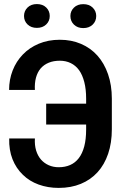

<svg xmlns="http://www.w3.org/2000/svg" viewBox="-20 -918 640 948"><path d="M152.3 -234.4H25.4Q23.9 -177.2 41.7 -132.1Q59.6 -86.9 92.8 -55.2Q125 -23.4 170.7 -6.8Q216.3 9.8 270 9.8Q330.6 9.8 379.2 -10.3Q427.7 -30.3 461.9 -67.9Q495.6 -105 513.9 -158.7Q532.2 -212.4 532.2 -279.8V-430.7Q532.2 -497.6 513.4 -551.8Q494.6 -606 460.9 -643.6Q427.2 -681.2 379.9 -701.4Q332.5 -721.7 275.4 -721.7Q217.8 -721.7 171.4 -702.1Q125 -682.6 92.8 -648.9Q60.1 -615.2 42.5 -570.1Q24.9 -524.9 24.9 -474.1H152.3Q150.4 -507.8 157.7 -534.7Q165 -561.5 180.7 -580.1Q196.8 -598.6 220.7 -608.4Q244.6 -618.2 275.4 -618.2Q305.2 -618.2 329.3 -606.4Q353.5 -594.7 370.6 -571.3Q387.2 -547.9 396.2 -512.7Q405.3 -477.5 405.3 -430.7V-406.2H208V-303.2H405.3V-278.8Q405.3 -230.5 396 -195.3Q386.7 -160.2 369.1 -137.2Q351.6 -114.3 326.4 -103.3Q301.3 -92.3 270 -92.3Q243.2 -92.3 220.9 -102.1Q198.7 -111.8 182.6 -129.9Q166.5 -148.4 158.4 -174.8Q150.4 -201.2 152.3 -234.4ZM98.6 -838.9Q98.6 -814 116.2 -797.1Q133.8 -780.3 162.1 -780.3Q190.4 -780.3 208 -797.1Q225.6 -814 225.6 -838.9Q225.6 -863.8 208.3 -880.9Q190.9 -897.9 162.1 -897.9Q133.3 -897.9 116 -880.9Q98.6 -863.8 98.6 -838.9ZM327.6 -838.9Q327.6 -813.5 345.2 -796.4Q362.8 -779.3 391.1 -779.3Q419.9 -779.3 437.5 -796.4Q455.1 -813.5 455.1 -838.9Q455.1 -863.3 437.7 -880.4Q420.4 -897.5 391.1 -897.5Q362.3 -897.5 345 -880.4Q327.6 -863.3 327.6 -838.9Z"/></svg>

Font: Roboto Mono SemiBold
Style: Regular
Weight: 600
Monospace: yes
Designer: Google
Version: Version 3.000